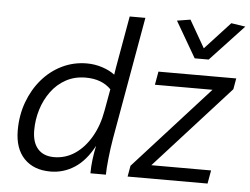

<svg xmlns="http://www.w3.org/2000/svg" viewBox="-53 -816 1159 890"><g transform="rotate(5 527.0 -371.0)"><path d="M212 8Q134 8 89.5 -38.5Q45 -85 45 -170Q45 -240 67.5 -301Q90 -362 129.5 -408Q169 -454 222.5 -480Q276 -506 338 -506Q375 -506 410 -494.5Q445 -483 468 -465L473 -497L516 -740H589L488 -169Q480 -122 475 -74Q470 -26 470 0H398Q398 -32 402 -64Q406 -96 413 -129Q376 -59 324.5 -25.5Q273 8 212 8ZM223 -60Q276 -60 320 -89.5Q364 -119 395 -172.5Q426 -226 438 -296L456 -396Q413 -440 338 -440Q287 -440 246.5 -418Q206 -396 178 -358Q150 -320 135.5 -273Q121 -226 121 -176Q121 -120 147.5 -90Q174 -60 223 -60ZM571 0 580 -51 928 -435H660L671 -497H1033L1024 -446L676 -62H954L943 0ZM833 -573 736 -740 798 -750 871 -623 988 -750 1054 -740 898 -573Z"/></g></svg>

Font: Livvic
Style: Italic
Weight: 400
Italic angle: -10°
Designer: Jacques Le Bailly, Baron von Fonthausen
Version: Version 1.001; ttfautohint (v1.8.2)